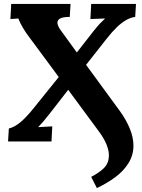

<svg xmlns="http://www.w3.org/2000/svg" viewBox="-20 -720 723 977"><path d="M473 237 444 180Q483 160 507.5 136.5Q532 113 534 77Q536 51 522.5 16.5Q509 -18 476 -61L327 -263L233 -142Q211 -114 199 -100Q187 -86 174 -73L246 -77L242 0H21L25 -66Q54 -73 84.5 -98.5Q115 -124 154 -173L279 -328L128 -532Q112 -553 97.5 -577Q83 -601 73 -626L33 -623L37 -700H339L335 -634Q299 -634 284.5 -625Q270 -616 272.5 -600.5Q275 -585 289 -566L371 -453L453 -558Q476 -587 489 -600.5Q502 -614 515 -626L440 -623L444 -700H672L668 -634Q645 -631 622 -618Q599 -605 574.5 -581.5Q550 -558 521 -521L418 -390L590 -155Q623 -109 641 -64.5Q659 -20 659 21Q659 69 634.5 109Q610 149 568 180.5Q526 212 473 237Z"/></svg>

Font: Lora
Style: Bold Italic
Weight: 700
Italic angle: -3°
Designer: Olga Karpushina, Alexei Vanyashin (Cyrillic)
Foundry: Cyreal
Version: Version 3.004